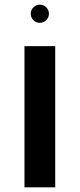

<svg xmlns="http://www.w3.org/2000/svg" viewBox="-20 -804 342 824"><path d="M112 -745Q112 -761 123.5 -772.5Q135 -784 151 -784Q167 -784 178.5 -772.5Q190 -761 190 -745Q190 -729 178.5 -717.5Q167 -706 151 -706Q135 -706 123.5 -717.5Q112 -729 112 -745ZM85 0V-606H217V0Z"/></svg>

Font: Noto Sans Hebrew Droid
Style: Regular
Weight: 400
Designer: Monotype Design Team
Foundry: Monotype Imaging Inc.
Version: Version 1.100